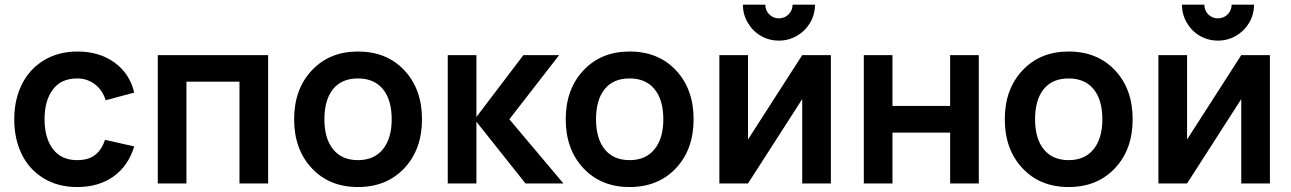

<svg xmlns="http://www.w3.org/2000/svg" viewBox="-20 -772 5434 808"><path d="M304.7 15.1Q223.6 15.1 163.1 -22Q102.5 -59.1 71.3 -123.3Q40 -187.5 40 -270Q40 -353 72.3 -417.5Q104.5 -481.9 165.3 -518.6Q226.1 -555.2 306.2 -555.2Q397.9 -555.2 461.9 -508.8Q525.9 -462.4 544.9 -382.3L424.8 -350.1Q411.1 -393.6 378.9 -417.7Q346.7 -441.9 304.7 -441.9Q237.3 -441.9 202.4 -395.3Q167.5 -348.6 167.5 -270Q167.5 -190.9 202.9 -144.5Q238.3 -98.1 304.7 -98.1Q351.6 -98.1 379.6 -119.4Q407.7 -140.6 421.9 -183.6L544.9 -155.8Q519.5 -73.2 457.3 -29.1Q395 15.1 304.7 15.1Z M764.6 0H644V-540H1108.4V0H987.8V-428.2H764.6Z M1486.3 15.1Q1366.2 15.1 1292 -64.2Q1217.8 -143.6 1217.8 -270Q1217.8 -396.5 1292.2 -475.8Q1366.7 -555.2 1486.3 -555.2Q1607.4 -555.2 1681.6 -476.1Q1755.9 -397 1755.9 -270Q1755.9 -143.1 1681.4 -64Q1606.9 15.1 1486.3 15.1ZM1486.3 -98.1Q1554.2 -98.1 1591.3 -143.8Q1628.4 -189.5 1628.4 -270Q1628.4 -351.6 1591.6 -396.7Q1554.7 -441.9 1486.3 -441.9Q1418 -441.9 1381.6 -397Q1345.2 -352.1 1345.2 -270Q1345.2 -188.5 1382.1 -143.3Q1418.9 -98.1 1486.3 -98.1Z M1864.3 0V-540H1984.9V-279.8L2182.6 -540H2333L2123.5 -270L2351.1 0H2191.4L1984.9 -259.8V0Z M2629.4 15.1Q2509.3 15.1 2435.1 -64.2Q2360.8 -143.6 2360.8 -270Q2360.8 -396.5 2435.3 -475.8Q2509.8 -555.2 2629.4 -555.2Q2750.5 -555.2 2824.7 -476.1Q2898.9 -397 2898.9 -270Q2898.9 -143.1 2824.5 -64Q2750 15.1 2629.4 15.1ZM2629.4 -98.1Q2697.3 -98.1 2734.4 -143.8Q2771.5 -189.5 2771.5 -270Q2771.5 -351.6 2734.6 -396.7Q2697.8 -441.9 2629.4 -441.9Q2561 -441.9 2524.7 -397Q2488.3 -352.1 2488.3 -270Q2488.3 -188.5 2525.1 -143.3Q2562 -98.1 2629.4 -98.1Z M3127 -676.3Q3106.4 -710.9 3106.4 -752.4H3200.7Q3200.7 -728 3217.3 -711.4Q3233.9 -694.8 3257.8 -694.8Q3282.2 -694.8 3298.8 -711.7Q3315.4 -728.5 3315.4 -752.4H3409.7Q3409.7 -710.9 3389.4 -676.5Q3369.1 -642.1 3334.5 -621.6Q3299.3 -601.1 3257.8 -601.1Q3216.3 -601.1 3181.9 -621.1Q3147.5 -641.1 3127 -676.3ZM3356 -540H3476.6V0H3356V-355L3127.9 0H3007.3V-540H3127.9V-185.1Z M3735.8 0H3615.2V-540H3735.8V-326.2H3978.5V-540H4099.1V0H3978.5V-213.9H3735.8Z M4477.1 15.1Q4356.9 15.1 4282.7 -64.2Q4208.5 -143.6 4208.5 -270Q4208.5 -396.5 4283 -475.8Q4357.4 -555.2 4477.1 -555.2Q4598.1 -555.2 4672.4 -476.1Q4746.6 -397 4746.6 -270Q4746.6 -143.1 4672.1 -64Q4597.7 15.1 4477.1 15.1ZM4477.1 -98.1Q4544.9 -98.1 4582 -143.8Q4619.1 -189.5 4619.1 -270Q4619.1 -351.6 4582.3 -396.7Q4545.4 -441.9 4477.1 -441.9Q4408.7 -441.9 4372.3 -397Q4335.9 -352.1 4335.9 -270Q4335.9 -188.5 4372.8 -143.3Q4409.7 -98.1 4477.1 -98.1Z M4974.6 -676.3Q4954.1 -710.9 4954.1 -752.4H5048.3Q5048.3 -728 5064.9 -711.4Q5081.5 -694.8 5105.5 -694.8Q5129.9 -694.8 5146.5 -711.7Q5163.1 -728.5 5163.1 -752.4H5257.3Q5257.3 -710.9 5237.1 -676.5Q5216.8 -642.1 5182.1 -621.6Q5147 -601.1 5105.5 -601.1Q5064 -601.1 5029.5 -621.1Q4995.1 -641.1 4974.6 -676.3ZM5203.6 -540H5324.2V0H5203.6V-355L4975.6 0H4855V-540H4975.6V-185.1Z"/></svg>

Font: Vela Sans Bd
Style: Bold
Weight: 700
Designer: Principal design: Mikhail Sharanda - project Manrope.
Design modification: Ravid Balaliev
Foundry: Mikhail Sharanda
Version: Version 1.001